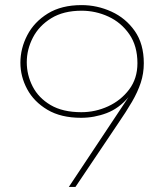

<svg xmlns="http://www.w3.org/2000/svg" viewBox="-20 -733 644 753"><path d="M250 0 484 -352Q447 -308 398.5 -289.5Q350 -271 298 -271Q219 -271 166 -302.5Q113 -334 86.5 -383.5Q60 -433 60 -487Q60 -543 87 -595Q114 -647 167.5 -680Q221 -713 300 -713Q361 -713 417 -687.5Q473 -662 508.5 -611.5Q544 -561 544 -485Q544 -445 532 -408.5Q520 -372 497.5 -333.5Q475 -295 442 -247L276 0ZM299 -293Q354 -293 404 -316Q454 -339 486.5 -382Q519 -425 519 -485Q519 -553 487 -599Q455 -645 405 -668Q355 -691 300 -691Q229 -691 181 -661.5Q133 -632 109 -585.5Q85 -539 85 -489Q85 -439 108 -394Q131 -349 178.5 -321Q226 -293 299 -293Z"/></svg>

Font: MuseoModerno Thin
Style: Regular
Weight: 100
Designer: Pablo Cosgaya, Héctor Gatti, Marcela Romero, and the Authors of The MuseoModerno Project.
Foundry: Omnibus-Type Team
Version: Version 1.003